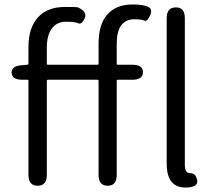

<svg xmlns="http://www.w3.org/2000/svg" viewBox="-20 -829 949 857"><path d="M724 -99V-748Q724 -796 765 -796Q805 -796 805 -748V-93Q805 -55 829 -56Q853 -57 860 -26Q866 5 816 8Q724 13 724 -99ZM148 0Q107 0 107 -48V-468Q107 -473 102 -473H80Q33 -473 32 -504Q31 -535 78 -538L101 -540Q107 -540 107 -546V-619Q107 -704 149 -751Q191 -798 270 -798Q324 -798 328 -796Q371 -776 358 -747Q344 -718 330 -725Q316 -732 275 -732Q234 -732 211.5 -702Q189 -672 189 -616V-545Q189 -540 194 -540H415Q420 -540 420 -545V-634Q420 -718 457 -762Q496 -809 572 -809Q618 -809 640.5 -799Q663 -789 650 -760Q637 -731 624 -737Q611 -743 580 -743Q501 -743 501 -633V-545Q501 -540 506 -540H570Q618 -540 618 -507Q618 -473 570 -473H506Q501 -473 501 -468V-48Q501 0 461 0Q420 0 420 -48V-468Q420 -473 415 -473H194Q189 -473 189 -468V-48Q189 0 148 0Z"/></svg>

Font: Resource Han Rounded KR Normal
Style: Regular
Weight: 350
Designer: Cyano Hao (round all glyphs); Ryoko NISHIZUKA 西塚涼子 (kana, bopomofo & ideographs); Paul D. Hunt (Latin, Greek & Cyrillic)
Foundry: Cyano Hao
Version: 0.990